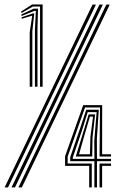

<svg xmlns="http://www.w3.org/2000/svg" viewBox="-71 -820 528 840"><path d="M104.2 -440.5V-791.5H73.2L22.5 -762.8L22 -769.8L69.2 -800.5H115.5V-440.5ZM81.8 -440.5V-687.8L85.8 -772.5H80L23.2 -750L22.8 -756.8L76.5 -782.2H95.2L93 -692.2V-440.5ZM59 -440.5V-678.8L69.8 -750.5L67 -750.8L24 -737.8L23.8 -744.5L72.8 -761.5H79L70.5 -683.2V-440.5ZM-20.8 0 364 -800H379L-5.5 0ZM-50.8 0 333.8 -800H348.8L-36 0ZM9.5 0 394.2 -800H409.2L24.5 0ZM319.2 0V-94.2H213.8V-136.8L293 -360H376L375.8 -145.2H414.8V-135.2H364.5L366.5 -349.8H301L225 -134.8V-104.5H330.5V0ZM341.8 0 342 -114.8H236.2V-132.5L278.8 -256.8L306.2 -340L361.2 -339.8L352.8 -212L353.2 -125H414.8V-114.8H353.2V0ZM247.5 -125H342L341.5 -205.8L351.8 -329.5H312.8L287.8 -249.5L247.5 -130.8ZM260.5 -135.2 294.2 -245.2 316.8 -319.5H345.2L333.8 -218L332.5 -135.2ZM274.8 -145H322.5L324.5 -221L336 -309.8H322.5L299.5 -232ZM364.5 0V-104.5H414.8V-94.2H375.8V0Z"/></svg>

Font: Big Shoulders Inline Display Medium
Style: Regular
Weight: 500
Designer: Patric King
Foundry: XO Type Co
Version: Version 1.000